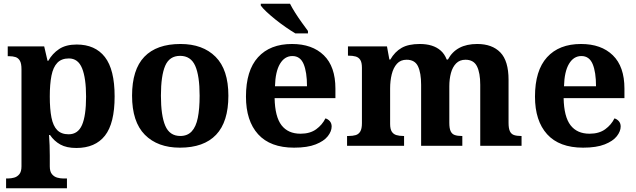

<svg xmlns="http://www.w3.org/2000/svg" viewBox="-20 -786 3429 1035"><path d="M12.8 229V176H24.8Q39.7 176 56.2 171.5Q72.7 167.1 84.2 153.1Q95.8 139 95.8 110.9V-412.7Q95.8 -443.8 87.2 -458.6Q78.6 -473.4 63.9 -478.2Q49.2 -483 30.1 -483H21.7V-536H218.2L236.3 -458.2H240.3Q262.1 -497.2 298.7 -521.6Q335.3 -546 393.3 -546Q492.9 -546 545.4 -478.6Q597.9 -411.3 597.9 -266.1Q597.9 -121.1 545.7 -54.7Q493.4 11.7 391.5 11.7Q338.8 11.7 305.2 -7Q271.6 -25.7 249.6 -58.3H244.4Q246.4 -31.6 247.4 -2Q248.4 27.6 248.4 53V110.7Q248.4 139.1 260.2 153Q272 167 288.5 171.5Q304.9 176 318.8 176H340.9V229ZM350 -62.1Q400.4 -62.1 422.2 -112.4Q444 -162.7 444 -264.8Q444 -364.8 422.5 -417.9Q400.9 -471 351.3 -471Q311.5 -471 289 -447.4Q266.4 -423.8 257.4 -378.1Q248.4 -332.3 248.4 -266.1Q248.4 -197.7 257.4 -152.3Q266.4 -106.9 288.6 -84.5Q310.8 -62.1 350 -62.1Z M949.9 10Q829.8 10 760.8 -59.6Q691.9 -129.2 691.9 -270.2Q691.9 -410.7 758 -479.8Q824.2 -548.9 953.1 -548.9Q1073.2 -548.9 1142.1 -479.8Q1211.1 -410.7 1211.1 -270.2Q1211.1 -129.2 1144.9 -59.6Q1078.8 10 949.9 10ZM952 -53Q990.4 -53 1013.4 -77.7Q1036.5 -102.3 1046.3 -150.9Q1056.1 -199.6 1056.1 -270.2Q1056.1 -377.5 1032.3 -431.2Q1008.5 -484.9 950.9 -484.9Q893.4 -484.9 870.4 -431.2Q847.5 -377.5 847.5 -270.3Q847.5 -163.1 870.9 -108.1Q894.4 -53 952 -53Z M1565.1 10Q1437 10 1371.4 -62.3Q1305.9 -134.6 1305.9 -265.2Q1305.9 -405.7 1370.8 -477.3Q1435.8 -548.9 1554 -548.9Q1663.2 -548.9 1725.6 -488Q1788.1 -427.2 1788.1 -308.2V-256.9H1460.3Q1462.3 -156.6 1497.5 -110.9Q1532.7 -65.2 1600 -65.2Q1651.4 -65.2 1684.5 -89.3Q1717.5 -113.4 1734.3 -147.9Q1748.3 -143.8 1758.1 -132.5Q1767.8 -121.1 1767.8 -104.1Q1767.8 -78.3 1747.1 -51.8Q1726.3 -25.3 1681.8 -7.7Q1637.3 10 1565.1 10ZM1634.9 -320.8Q1634.9 -397.3 1616.8 -440.6Q1598.6 -483.9 1556 -483.9Q1514.4 -483.9 1489.4 -442.1Q1464.4 -400.4 1462.3 -320.8ZM1572 -606Q1548.5 -620 1520.3 -639.5Q1492.1 -659 1464.6 -681Q1437.2 -703 1416 -723Q1394.8 -743 1385.8 -756V-766H1543.3Q1554.3 -744 1571.4 -717Q1588.5 -690 1607.3 -664Q1626.1 -638 1640.1 -619V-606Z M1850.9 0V-53H1858.7Q1881.7 -53 1897.5 -57.7Q1913.3 -62.4 1922.2 -77.4Q1931 -92.3 1931 -122.1V-420.8Q1931 -449 1922.2 -463Q1913.3 -476.9 1897.3 -481.4Q1881.2 -485.9 1859.2 -485.9H1855.7V-536H2066L2079 -464.9H2084Q2108.2 -506.9 2144.9 -527.9Q2181.5 -548.9 2243.1 -548.9Q2278.6 -548.9 2306.8 -540.2Q2335 -531.5 2355.9 -513.1Q2376.7 -494.8 2388.1 -464.9H2394.4Q2416.9 -506.9 2456.2 -527.9Q2495.5 -548.9 2552.6 -548.9Q2633 -548.9 2677.2 -503.3Q2721.4 -457.6 2721.4 -355.8V-123.9Q2721.4 -93.4 2728.8 -78.2Q2736.1 -63 2751 -58Q2765.9 -53 2787.9 -53H2791.5V0H2568.8V-328.8Q2568.8 -393.2 2551.1 -428.6Q2533.4 -464 2489.3 -464Q2458.2 -464 2438.9 -444.4Q2419.6 -424.8 2410.8 -392.2Q2402.1 -359.7 2402.1 -320.8V-123.9Q2402.1 -93.4 2409.5 -78.2Q2416.9 -63 2431.8 -58Q2446.6 -53 2468.6 -53H2472.2V0H2250.1V-328.8Q2250.1 -393.2 2233.2 -428.6Q2216.4 -464 2171.8 -464Q2139.2 -464 2119.8 -442.4Q2100.4 -420.8 2091.7 -385.5Q2083 -350.2 2083 -309V-118.3Q2083 -90.4 2091.9 -76.5Q2100.8 -62.6 2116.7 -57.8Q2132.6 -53 2154.6 -53H2158.2V0Z M3123.1 10Q2995 10 2929.4 -62.3Q2863.9 -134.6 2863.9 -265.2Q2863.9 -405.7 2928.8 -477.3Q2993.8 -548.9 3112 -548.9Q3221.2 -548.9 3283.6 -488Q3346.1 -427.2 3346.1 -308.2V-256.9H3018.3Q3020.3 -156.6 3055.5 -110.9Q3090.7 -65.2 3158 -65.2Q3209.4 -65.2 3242.5 -89.3Q3275.5 -113.4 3292.3 -147.9Q3306.3 -143.8 3316.1 -132.5Q3325.8 -121.1 3325.8 -104.1Q3325.8 -78.3 3305.1 -51.8Q3284.3 -25.3 3239.8 -7.7Q3195.3 10 3123.1 10ZM3192.9 -320.8Q3192.9 -397.3 3174.8 -440.6Q3156.6 -483.9 3114 -483.9Q3072.4 -483.9 3047.4 -442.1Q3022.4 -400.4 3020.3 -320.8Z"/></svg>

Font: Noto Serif Hebrew
Style: Regular
Weight: 400
Designer: Monotype Design Team
Foundry: Monotype Imaging Inc.
Version: Version 2.003